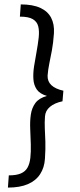

<svg xmlns="http://www.w3.org/2000/svg" viewBox="-20 -715 360 866"><path d="M15.7 131.1 19.7 76Q54 76 74.3 67.2Q94.5 58.4 104.2 40.8Q114 23.3 116.9 -3.2Q119.9 -29.6 118.9 -63.9Q117.9 -98.6 116.3 -133.4Q114.7 -168.1 119.1 -198.3Q123.5 -228.5 139.7 -250.5Q156 -272.5 191.7 -282.3Q159.7 -291.5 145.9 -311.4Q132.2 -331.3 130.6 -358.4Q128.9 -385.4 133.8 -416.8Q138.7 -448.2 144.5 -478.9Q151.2 -515.6 154.5 -545.3Q157.7 -574.9 152.5 -596Q147.2 -617.2 128 -628.6Q108.7 -640 69.7 -640L73.7 -695.1Q127.7 -695.1 161.5 -679.6Q195.3 -664.1 210.5 -635.1Q225.8 -606.1 223.3 -565.1Q220.3 -521.1 214.1 -488Q208 -454.9 202.3 -427.9Q196.7 -401 194.7 -374Q193.7 -348 211.7 -330.9Q229.7 -313.9 265.9 -305.8L263.9 -282.3L261.9 -258.2Q226.1 -250.6 205.4 -233.2Q184.6 -215.8 182.9 -189.8Q180.9 -162.8 182.1 -136.1Q183.4 -109.4 184.6 -76.6Q185.7 -43.9 182.7 1.1Q180.2 41.1 160.9 70.6Q141.7 100.1 105.7 115.6Q69.7 131.1 15.7 131.1Z"/></svg>

Font: Ancizar Sans Thin
Style: Italic
Weight: 100
Italic angle: -4°
Designer: Cesar Puertas, Viviana Monsalve, Julian Moncada, Julian Prieto, Jose Castro, Mariel Hernandez, Felipe Aragon, Sara Alarc
Version: Version 8.100